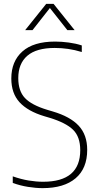

<svg xmlns="http://www.w3.org/2000/svg" viewBox="-20 -964 509 993"><path d="M200.5 9Q165.5 9 124.8 2.5Q84 -4 46 -18V-52Q88.5 -37 127.8 -30.5Q167 -24 203 -24Q395 -24 395 -187.5Q395 -256.5 358 -292.8Q321 -329 237.5 -354.5L209 -363Q124 -388.5 81.2 -435Q38.5 -481.5 38.5 -558Q38.5 -647 96 -698Q153.5 -749 265 -749Q298.5 -749 335.8 -744Q373 -739 403 -729V-695Q367 -706 332.5 -711Q298 -716 263 -716Q168 -716 121.2 -675.5Q74.5 -635 74.5 -560Q74.5 -493.5 109 -457Q143.5 -420.5 224.5 -396L253 -387.5Q343 -361 387 -313.8Q431 -266.5 431 -189Q431 -93 371 -42Q311 9 200.5 9ZM110 -808 219 -944H257L366 -808H328.5L238 -922.5L148 -808Z"/></svg>

Font: Encode Sans Semi Condensed Thin
Style: Regular
Weight: 100
Width: 4
Designer: Multiple Designers
Foundry: Impallari Type
Version: Version 3.000; ttfautohint (v1.8.3) -l 8 -r 50 -G 200 -x 14 